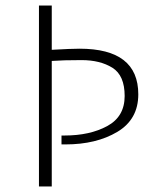

<svg xmlns="http://www.w3.org/2000/svg" viewBox="-20 -670 567 690"><path d="M120 0V-650H166V-491Q236 -495 266 -495Q477 -495 477 -331Q477 -241 401.5 -196Q326 -151 215 -151Q208 -151 201 -151V-183Q206 -183 212 -183Q303 -183 365.5 -217Q428 -251 428 -325Q428 -399 384 -426.5Q340 -454 273 -454Q206 -454 166 -451V0Z"/></svg>

Font: Julius Sans One
Style: Regular
Weight: 400
Designer: Luciano Vergara
Foundry: LatinoType
Version: Version 1.001